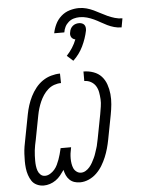

<svg xmlns="http://www.w3.org/2000/svg" viewBox="-58 -888 693 945"><g transform="rotate(-5 288.5 -415.5)"><path d="M120 12Q102 12 86 4.5Q70 -3 61 -16.5Q52 -30 46.5 -46.5Q41 -63 39 -80.5Q37 -98 37 -115.5Q37 -133 38 -151.5Q39 -170 42 -188Q45 -206 49 -225L72 -345Q76 -366 83 -388Q90 -410 100.5 -431Q111 -452 126 -471Q141 -490 160.5 -503.5Q180 -517 203 -523.5Q226 -530 247 -530L248 -483Q231 -483 214 -477Q197 -471 183.5 -459Q170 -447 160 -432Q150 -417 143 -401Q136 -385 131 -368.5Q126 -352 123 -336L100 -216Q97 -203 94.5 -190Q92 -177 90.5 -164Q89 -151 88.5 -138Q88 -125 88 -112.5Q88 -100 89.5 -87.5Q91 -75 95 -63.5Q99 -52 108 -43.5Q117 -35 130 -35Q143 -35 155.5 -42.5Q168 -50 177 -60.5Q186 -71 192 -83.5Q198 -96 202.5 -108.5Q207 -121 210.5 -133.5Q214 -146 217 -159L218 -164H270L269 -159Q266 -146 264.5 -133.5Q263 -121 263 -108.5Q263 -96 265 -83.5Q267 -71 271.5 -60.5Q276 -50 286 -42.5Q296 -35 308 -35Q320 -35 331 -41.5Q342 -48 350.5 -58Q359 -68 365 -79Q371 -90 376.5 -101.5Q382 -113 385.5 -124.5Q389 -136 393 -147.5Q397 -159 399 -171Q401 -183 404 -194L427 -314Q430 -332 433 -350.5Q436 -369 435 -386.5Q434 -404 431 -421Q428 -438 419.5 -452Q411 -466 396 -474.5Q381 -483 363 -483V-530Q389 -530 412.5 -521.5Q436 -513 451.5 -496Q467 -479 475 -456Q483 -433 485.5 -408Q488 -383 485.5 -357Q483 -331 478 -305L455 -185Q451 -164 445 -142.5Q439 -121 430.5 -100.5Q422 -80 410 -60Q398 -40 381 -23.5Q364 -7 342.5 2.5Q321 12 299 12Q284 12 270.5 7.5Q257 3 247 -7Q237 -17 231.5 -29.5Q226 -42 223 -56Q214 -43 203.5 -30Q193 -17 179.5 -7.5Q166 2 150.5 7Q135 12 120 12ZM286 -730H236Q240 -752 250.5 -774Q261 -796 279.5 -812.5Q298 -829 321.5 -836Q345 -843 367 -843Q387 -843 405 -838Q423 -833 440 -825Q457 -817 472.5 -808.5Q488 -800 504.5 -792.5Q521 -785 539.5 -779.5Q558 -774 577 -774L569 -730Q550 -730 532.5 -735Q515 -740 499.5 -747.5Q484 -755 468.5 -764Q453 -773 437 -780.5Q421 -788 403.5 -793Q386 -798 367 -798Q353 -798 338.5 -794Q324 -790 312.5 -780Q301 -770 294.5 -757Q288 -744 286 -730ZM318 -587 288 -614Q304 -631 316.5 -650.5Q329 -670 337 -691Q331 -692 325.5 -695.5Q320 -699 317 -704.5Q314 -710 313.5 -716.5Q313 -723 315 -730Q316 -738 320 -745.5Q324 -753 330.5 -758.5Q337 -764 345 -766.5Q353 -769 361 -769Q369 -769 376 -766.5Q383 -764 387.5 -758.5Q392 -753 393 -745.5Q394 -738 393 -730Q385 -691 367 -653.5Q349 -616 318 -587Z"/></g></svg>

Font: Lode Dark
Style: Italic
Weight: 400
Italic angle: -11°
Monospace: yes
Designer: Belleve Invis
Foundry: Belleve Invis
Version: Version 29.2.0; ttfautohint (v1.8.3)